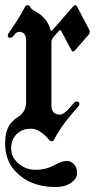

<svg xmlns="http://www.w3.org/2000/svg" viewBox="-23 -543 392 751"><path d="M-2.9 17.6Q-2.9 -26.9 13.2 -52.2Q24.9 -71.3 47.4 -85.4Q79.1 -106 79.1 -142.6V-384.8Q79.1 -418.5 51.3 -418.5Q41.5 -418.5 33.2 -406.7Q24.9 -395 16.1 -395Q7.3 -395 7.3 -404.8Q7.3 -409.2 15.1 -419.9Q52.2 -471.7 73.7 -514.2Q78.1 -522.9 85.2 -522.9Q92.3 -522.9 96.2 -514.6Q100.1 -506.3 111.8 -500.5Q160.6 -475.6 173.8 -428.2Q175.3 -422.9 177.7 -422.9Q180.2 -422.9 183.1 -426.3L263.2 -518.1Q267.6 -522.9 271.5 -522.9Q275.4 -522.9 278.8 -516.6L325.2 -428.2Q328.1 -422.9 328.1 -417.5Q328.1 -412.1 323.7 -407.2L271 -346.7Q266.6 -341.8 262.7 -341.8Q258.8 -341.8 255.4 -348.1L217.3 -420.4Q214.8 -424.8 212.2 -424.8Q209.5 -424.8 206.5 -421.4L186.5 -398.4Q178.2 -389.2 178.2 -377.4V-129.9Q178.2 -94.7 211.9 -94.7Q226.1 -94.7 247.1 -118.7L265.1 -139.2Q271 -146 276.4 -146Q287.6 -146 287.6 -135.3Q287.6 -131.3 281.7 -124.5L263.7 -104Q213.4 -46.9 189 2.9Q185.5 9.8 179.9 9.8Q174.3 9.8 168.5 2.9Q131.8 -39.6 97.7 -39.6Q63.5 -39.6 42 -18.1Q20.5 3.4 20.5 37.6Q20.5 71.8 49.1 96.4Q77.6 121.1 116.9 121.1Q156.2 121.1 188 103.8Q219.7 86.4 237.1 86.4Q254.4 86.4 266.6 99.6Q278.8 112.8 278.8 133.8Q278.8 154.8 255.4 171.6Q231.9 188.5 194.3 188.5Q88.9 188.5 30.8 119.6Q-2.9 79.6 -2.9 17.6Z"/></svg>

Font: UnifrakturMaguntia19
Style: Book
Weight: 400
Designer: j. 'mach' wust, Gerrit Ansmann, Georg Duffner, based on a font by Peter Wiegel, original typeface by Carl Albert Fahrenw
Version: Version 2017-03-19